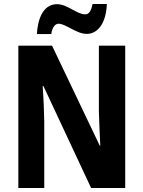

<svg xmlns="http://www.w3.org/2000/svg" viewBox="-20 -943 719 963"><path d="M165 -772H237C242 -808 258 -824 274 -824C310 -824 363 -773 415 -773C469 -773 512 -824 516 -923H444C438 -889 426 -871 408 -871C364 -871 319 -922 266 -922C196 -922 169 -847 165 -772ZM608 0V-714H476V-385C477 -337 480 -279 483 -213H480L241 -714H72V0H202V-333C201 -382 199 -441 194 -511H198L437 0Z"/></svg>

Font: Noto Sans Devanagari Condensed
Style: Bold
Weight: 700
Width: 3
Designer: Jelle Bosma - Monotype Design Team
Foundry: Monotype Imaging Inc.
Version: Version 2.004